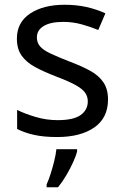

<svg xmlns="http://www.w3.org/2000/svg" viewBox="-20 -566 519 807"><path d="M434 -148Q434 -70 376 -30Q318 10 220 10Q164 10 123.5 1Q83 -8 52 -24V-104Q84 -88 129.5 -74.5Q175 -61 222 -61Q289 -61 319 -82.5Q349 -104 349 -140Q349 -160 338 -176Q327 -192 298.5 -208Q270 -224 217 -244Q165 -264 128 -284Q91 -304 71 -332Q51 -360 51 -404Q51 -472 106.5 -509Q162 -546 252 -546Q301 -546 343.5 -536.5Q386 -527 423 -510L393 -440Q359 -454 322 -464Q285 -474 246 -474Q192 -474 163.5 -456.5Q135 -439 135 -409Q135 -387 148 -371.5Q161 -356 191.5 -341.5Q222 -327 273 -307Q324 -288 360 -268Q396 -248 415 -219.5Q434 -191 434 -148ZM304 70Q300 88 287.5 115.5Q275 143 258.5 171Q242 199 224 221H176V209Q184 192 192.5 165.5Q201 139 208 110.5Q215 82 217 61H304Z"/></svg>

Font: Noto Znamenny Musical Notation
Style: Regular
Weight: 400
Version: Version 1.003; ttfautohint (v1.8.4.7-5d5b)